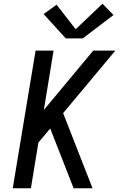

<svg xmlns="http://www.w3.org/2000/svg" viewBox="-20 -1005 640 1025"><path d="M48 0 170 -735H266L214 -418L478 -735H596L317 -401L474 0H373L265 -276L248 -319L185 -244L145 0ZM331 -800 213 -930 282 -980 384 -849 527 -985 586 -925 422 -800Z"/></svg>

Font: Iosevka SS04 Md Ex Obl
Style: Regular
Weight: 500
Width: 7
Italic angle: -9°
Monospace: yes
Designer: Belleve Invis
Foundry: Belleve Invis
Version: Version 19.0.0; ttfautohint (v1.8.4)